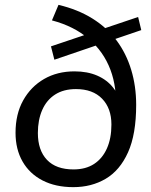

<svg xmlns="http://www.w3.org/2000/svg" viewBox="-20 -764 621 791"><path d="M282 7Q209 7 155.5 -20.5Q102 -48 73 -98.5Q44 -149 44 -217Q44 -294 75.5 -350.5Q107 -407 161.5 -438.5Q216 -470 287 -470Q340 -470 380.5 -452.5Q421 -435 446.5 -402.5Q472 -370 479 -323L456 -312Q463 -402 435 -476.5Q407 -551 346 -603.5Q285 -656 194 -680L221 -744Q301 -725 361 -687.5Q421 -650 460.5 -597Q500 -544 520.5 -476.5Q541 -409 541 -332Q541 -211 507.5 -136.5Q474 -62 415.5 -27.5Q357 7 282 7ZM283 -66Q333 -66 367.5 -88.5Q402 -111 420.5 -152.5Q439 -194 439 -251Q439 -318 400.5 -357.5Q362 -397 293 -397Q242 -397 207 -374.5Q172 -352 154 -311Q136 -270 136 -216Q136 -145 173.5 -105.5Q211 -66 283 -66ZM204 -518 190 -573 549 -694 562 -640Z"/></svg>

Font: Muli Medium
Style: Italic
Weight: 500
Italic angle: -4.541°
Designer: Vernon Adams
Foundry: Vernon Adams
Version: Version 2.100; ttfautohint (v1.8.1.43-b0c9)